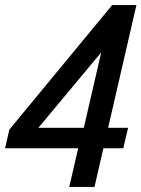

<svg xmlns="http://www.w3.org/2000/svg" viewBox="-20 -740 560 760"><path d="M254 0 297 -185 305 -205 396 -599 431 -593 106 -203 80 -234H487L468 -153H0L17 -227L424 -720H520L354 0Z"/></svg>

Font: Instrument Sans SemiCondensed Medium
Style: Italic
Weight: 500
Width: 4
Italic angle: -13°
Designer: Rodrigo Fuenzalida
Foundry: fragTYPE
Version: Version 1.000;gftools[0.9.28]